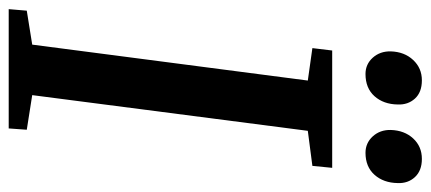

<svg xmlns="http://www.w3.org/2000/svg" viewBox="-294 -695 989 441"><g transform="rotate(90 200.5 -474.5)"><path d="M1 0 4.5 -41.5 82.5 -54 165 -687 90.5 -697.5 96 -743H365.5L361 -697.5L280.5 -687L198.5 -54L278 -41.5L275 0ZM150 -819.5Q127.5 -819.5 112.5 -836.2Q97.5 -853 98 -877.5Q99 -909 117.8 -929Q136.5 -949 164.5 -949Q192 -949 206.5 -933Q221 -917 220 -893.5Q219.5 -861 201 -840.2Q182.5 -819.5 150 -819.5ZM331 -819.5Q308.5 -819.5 293.2 -836.2Q278 -853 278.5 -877.5Q279.5 -909 298 -929Q316.5 -949 345 -949Q372 -949 386.8 -933Q401.5 -917 400.5 -893.5Q400 -861 381.5 -840.2Q363 -819.5 331 -819.5Z"/></g></svg>

Font: Merriweather Medium
Style: Italic
Weight: 500
Italic angle: -7.8°
Version: Version 2.101